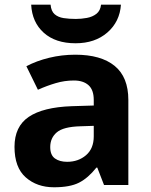

<svg xmlns="http://www.w3.org/2000/svg" viewBox="-20 -791 644 821"><path d="M301.8 -557.1Q411.6 -557.1 470.2 -509.3Q528.8 -461.4 528.8 -363.8V0H424.8L396 -74.2H392.1Q356.9 -29.8 318.1 -10Q279.3 9.8 210.9 9.8Q138.2 9.8 90.1 -32.5Q42 -74.7 42 -163.1Q42 -250 103 -291.3Q164.1 -332.5 286.1 -336.9L380.9 -339.8V-363.8Q380.9 -406.7 358.4 -426.8Q335.9 -446.8 295.9 -446.8Q256.3 -446.8 218.3 -435.5Q180.2 -424.3 142.1 -407.2L92.8 -507.8Q136.2 -530.8 190.2 -543.9Q244.1 -557.1 301.8 -557.1ZM380.9 -252.9 323.2 -251Q251 -249 222.9 -225.1Q194.8 -201.2 194.8 -162.1Q194.8 -127.9 214.8 -113.5Q234.9 -99.1 267.1 -99.1Q314.9 -99.1 347.9 -127.4Q380.9 -155.8 380.9 -208ZM497.1 -771Q492.2 -698.2 439.2 -652.1Q386.2 -606 303.2 -606Q217.3 -606 167.2 -650.9Q117.2 -695.8 113.3 -771H196.3Q198.7 -743.2 213.6 -730.2Q228.5 -717.3 252.2 -713.6Q275.9 -710 304.2 -710Q327.6 -710 351.6 -714.4Q375.5 -718.8 392.3 -731.9Q409.2 -745.1 412.1 -771Z"/></svg>

Font: Open Sans
Style: Bold
Weight: 700
Designer: Monotype Design Team
Foundry: Monotype Imaging Inc.
Version: Version 3.000; ttfautohint (v1.8.4)